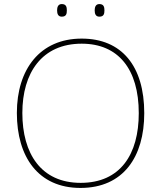

<svg xmlns="http://www.w3.org/2000/svg" viewBox="-20 -915 794 945"><path d="M261 -864C261 -847 266 -833 284 -833C306 -833 309 -847 309 -864C309 -880 306 -895 284 -895C266 -895 261 -880 261 -864ZM446 -864C446 -847 451 -833 469 -833C491 -833 494 -847 494 -864C494 -880 491 -895 469 -895C451 -895 446 -880 446 -864ZM690 -358C690 -590 579 -725 382 -725C177 -725 63 -574 63 -359C63 -143 168 10 376 10C587 10 690 -143 690 -358ZM90 -359C90 -556 186 -700 382 -700C562 -700 663 -575 663 -358C663 -156 573 -15 377 -15C182 -15 90 -159 90 -359Z"/></svg>

Font: Noto Sans Lao Thin
Style: Regular
Weight: 100
Designer: Monotype Design Team
Foundry: Monotype Imaging Inc.
Version: Version 2.003